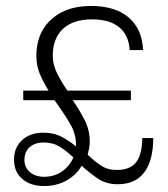

<svg xmlns="http://www.w3.org/2000/svg" viewBox="-20 -613 562 644"><path d="M128 11Q82 11 54.5 -13Q27 -37 27 -77Q27 -118 54 -143Q81 -168 126 -168Q161 -168 188 -153.5Q215 -139 241 -117L232 -102Q233 -106 234 -113Q235 -120 235 -126Q235 -164 216 -196.5Q197 -229 163 -277H58V-309H143Q126 -336 114 -364Q102 -392 102 -425Q102 -477 124.5 -514.5Q147 -552 188 -572.5Q229 -593 285 -593Q367 -593 412 -554Q457 -515 460 -445H415Q412 -495 380 -521.5Q348 -548 289 -548Q225 -548 191 -516Q157 -484 157 -426Q157 -396 171.5 -367Q186 -338 206 -309H419V-277H224Q246 -245 263.5 -211Q281 -177 281 -139Q281 -127 279 -116Q277 -105 274 -94Q295 -74 317.5 -58.5Q340 -43 372 -43Q417 -43 437 -69.5Q457 -96 457 -150H494Q494 -75 464 -35Q434 5 375 5Q336 5 307.5 -14.5Q279 -34 254 -57Q236 -26 203 -7.5Q170 11 128 11ZM62 -76Q62 -51 80.5 -35.5Q99 -20 128 -20Q162 -20 188 -38Q214 -56 226 -85Q204 -106 181 -120.5Q158 -135 127 -135Q97 -135 79.5 -119.5Q62 -104 62 -76Z"/></svg>

Font: Rokkitt Light
Style: Regular
Weight: 300
Version: Version 3.103